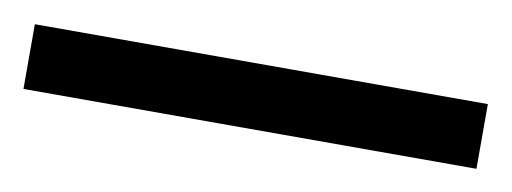

<svg xmlns="http://www.w3.org/2000/svg" viewBox="-27 28 499 187"><g transform="rotate(10 222.0 122.0)"><path d="M446 154V90H-2V154Z"/></g></svg>

Font: Noto Sans Caucasian Albanian
Style: Regular
Weight: 400
Designer: Monotype Design Team
Foundry: Monotype Imaging Inc.
Version: Version 2.005